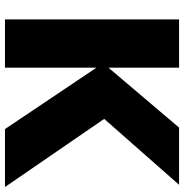

<svg xmlns="http://www.w3.org/2000/svg" viewBox="-4 -736 740 772"><g transform="rotate(90 366.0 -350.0)"><path d="M252 -700H58V0H252V-368L499 0H732L458 -399L723 -700H493L252 -416Z"/></g></svg>

Font: Geom Black
Style: Bold
Weight: 900
Version: Version 1.102